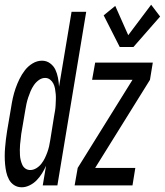

<svg xmlns="http://www.w3.org/2000/svg" viewBox="-36 -785 698 813"><path d="M529 -586H471L403 -720L452 -760L507 -636L604 -765L642 -715ZM56 8Q38 8 24 -1Q10 -10 2 -25Q-6 -40 -9.5 -56.5Q-13 -73 -14.5 -90Q-16 -107 -16 -124.5Q-16 -142 -14.5 -159.5Q-13 -177 -11 -194.5Q-9 -212 -6 -230L11 -330Q14 -350 18.5 -370.5Q23 -391 30 -411Q37 -431 46.5 -450.5Q56 -470 69.5 -487.5Q83 -505 102 -516.5Q121 -528 142 -528Q161 -528 176 -517Q191 -506 198.5 -490Q206 -474 209.5 -455.5Q213 -437 214 -418L267 -735H329L207 0H145L159 -83Q152 -67 142 -51Q132 -35 119.5 -22Q107 -9 90 -0.5Q73 8 56 8ZM280 0 293 -74 525 -447H354L367 -520H611L599 -447L367 -74H537L525 0ZM92 -65Q105 -65 117.5 -72.5Q130 -80 139 -91.5Q148 -103 154 -115.5Q160 -128 164.5 -140.5Q169 -153 172 -166Q175 -179 177 -193L193 -293Q195 -304 197 -316Q199 -328 199.5 -340Q200 -352 200.5 -363.5Q201 -375 200 -386.5Q199 -398 197 -409.5Q195 -421 190 -431Q185 -441 176 -448Q167 -455 155 -455Q141 -455 128.5 -446Q116 -437 107.5 -424.5Q99 -412 93.5 -399Q88 -386 83.5 -372.5Q79 -359 76 -345Q73 -331 71 -318L54 -218Q53 -206 51.5 -195Q50 -184 49 -173Q48 -162 48 -150.5Q48 -139 48.5 -128.5Q49 -118 51.5 -107.5Q54 -97 58.5 -87Q63 -77 72 -71Q81 -65 92 -65Z"/></svg>

Font: Iosevka SS04 Extended
Style: Italic
Weight: 400
Width: 7
Italic angle: -9°
Monospace: yes
Designer: Belleve Invis
Foundry: Belleve Invis
Version: Version 19.0.0; ttfautohint (v1.8.4)